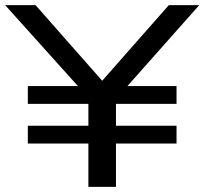

<svg xmlns="http://www.w3.org/2000/svg" viewBox="-22 -725 793 745"><path d="M321 0V-168H86V-237H321V-322H86V-391H296L293 -377L-2 -705H116L383 -402H366L633 -705H751L460 -377L456 -391H663V-322H428V-237H663V-168H428V0Z"/></svg>

Font: Nunito Sans 10pt Expanded Medium
Style: Regular
Weight: 500
Width: 7
Designer: Vernon Adams
Foundry: Vernon Adams
Version: Version 3.101;gftools[0.9.27]